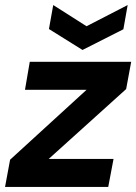

<svg xmlns="http://www.w3.org/2000/svg" viewBox="-34 -741 540 761"><path d="M-14 0 6 -108 309 -385H65L84 -496H486L466 -388L159 -111H416L395 0ZM472 -721 455 -625 293 -543 160 -626 177 -721 309 -637Z"/></svg>

Font: DM Sans 28pt
Style: Bold Italic
Weight: 700
Italic angle: -10°
Version: Version 4.004;gftools[0.9.30]